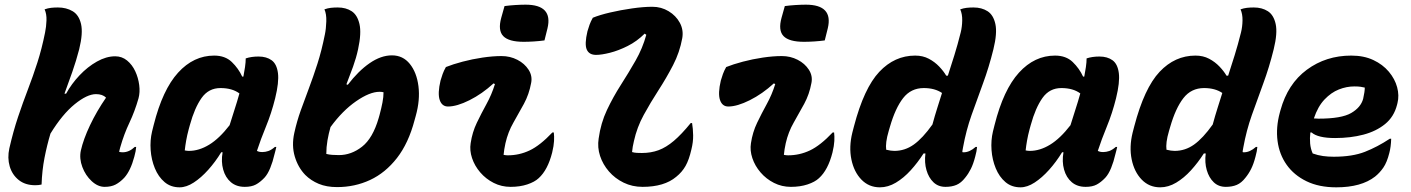

<svg xmlns="http://www.w3.org/2000/svg" viewBox="-20 -790 6040 822"><path d="M473 -549Q502 -549 524 -531Q546 -513 559 -485Q572 -457 576 -426Q580 -395 573 -369Q557 -313 534 -264.5Q511 -216 495 -160Q494 -156 492.5 -150.5Q491 -145 490 -140Q494 -139 497.5 -138.5Q501 -138 505 -138Q533 -138 557 -161H563Q562 -144 555 -119Q539 -59 512 -29Q494 -10 475 0Q456 10 428 10Q399 10 372.5 -14.5Q346 -39 332.5 -75Q319 -111 326 -145Q337 -194 365.5 -254Q394 -314 434 -372Q419 -387 391 -387Q353 -387 300 -344Q247 -301 196 -218Q181 -168 170.5 -114Q160 -60 158 0Q146 3 131 3Q88 3 60 -19.5Q32 -42 21.5 -78Q11 -114 20 -155Q37 -229 57.5 -290Q78 -351 99.5 -407Q121 -463 140 -522Q159 -581 173 -651Q178 -675 179 -702.5Q180 -730 171 -750Q185 -755 198.5 -756.5Q212 -758 228 -758Q264 -758 291 -742Q318 -726 327 -687Q336 -648 319 -579Q306 -529 289.5 -482Q273 -435 256 -389H263Q286 -431 320.5 -467.5Q355 -504 395 -526.5Q435 -549 473 -549Z M897 -552Q944 -552 972.5 -524.5Q1001 -497 1017 -462H1022Q1026 -482 1029 -503Q1032 -524 1032 -540Q1056 -548 1087 -548Q1121 -548 1143 -532Q1165 -516 1170 -477Q1175 -438 1158 -369Q1142 -305 1119 -249Q1096 -193 1080 -144Q1089 -139 1103 -139Q1116 -139 1129 -143.5Q1142 -148 1157 -161H1163Q1162 -154 1159.5 -146Q1157 -138 1155 -129Q1148 -98 1137 -71Q1126 -44 1112 -29Q1094 -10 1075.5 0Q1057 10 1028 10Q992 10 968.5 -10Q945 -30 935.5 -64Q926 -98 933 -138H927Q902 -97 871.5 -63Q841 -29 809.5 -8.5Q778 12 749 12Q711 12 684.5 -10.5Q658 -33 643 -69.5Q628 -106 625 -147.5Q622 -189 631 -227L638 -255Q676 -406 742.5 -479Q809 -552 897 -552ZM771 -146Q776 -145 780.5 -144.5Q785 -144 789 -144Q832 -144 875.5 -170.5Q919 -197 963 -254Q973 -287 984 -320.5Q995 -354 1005 -390Q974 -413 924 -413Q873 -413 843 -370.5Q813 -328 793 -255L788 -237Q781 -211 777 -188Q773 -165 771 -146Z M1755 -276Q1729 -177 1679.5 -113.5Q1630 -50 1564.5 -19.5Q1499 11 1423 11Q1378 11 1344.5 -3Q1311 -17 1287 -41Q1256 -73 1242 -120Q1228 -167 1240 -221Q1251 -271 1267.5 -317Q1284 -363 1302.5 -412Q1321 -461 1339 -517Q1357 -573 1371 -643Q1376 -667 1377 -698.5Q1378 -730 1369 -750Q1383 -755 1396.5 -756.5Q1410 -758 1426 -758Q1461 -758 1485.5 -742Q1510 -726 1519 -687Q1528 -648 1513 -579Q1505 -542 1491.5 -504.5Q1478 -467 1463 -429L1469 -427Q1514 -486 1562.5 -519.5Q1611 -553 1658 -553Q1705 -553 1734.5 -516.5Q1764 -480 1771.5 -421Q1779 -362 1760 -294ZM1605 -397Q1563 -397 1504.5 -356.5Q1446 -316 1395 -246Q1387 -218 1382 -189Q1377 -160 1377 -131Q1389 -128 1402 -127Q1415 -126 1431 -126Q1484 -126 1530 -162Q1576 -198 1601 -284L1605 -298Q1613 -328 1617.5 -351.5Q1622 -375 1622 -395Q1618 -396 1614 -396.5Q1610 -397 1605 -397Z M1889 -503Q1919 -515 1960.5 -526Q2002 -537 2046 -543.5Q2090 -550 2127 -550Q2164 -550 2195 -534Q2226 -518 2243 -491.5Q2260 -465 2254 -435Q2245 -386 2223 -345.5Q2201 -305 2178 -265Q2155 -225 2144 -177Q2141 -164 2139 -151Q2137 -138 2136 -127Q2141 -126 2145.5 -125.5Q2150 -125 2154 -125Q2203 -125 2247.5 -146Q2292 -167 2345 -223H2351Q2353 -207 2352 -186.5Q2351 -166 2344 -137Q2325 -62 2286 -27Q2269 -11 2237.5 -0.5Q2206 10 2166 10Q2127 10 2093.5 -7Q2060 -24 2036 -52Q2012 -80 2001 -113Q1990 -146 1995 -177Q2002 -224 2021.5 -264.5Q2041 -305 2063 -345Q2085 -385 2099 -430L2093 -433Q2044 -388 1990 -361Q1936 -334 1898 -334Q1872 -334 1862.5 -362Q1853 -390 1866 -445Q1870 -459 1875 -473Q1880 -487 1889 -503ZM2140 -764Q2162 -767 2186.5 -768.5Q2211 -770 2230 -770Q2348 -770 2324 -669L2311 -617Q2289 -614 2265.5 -612.5Q2242 -611 2222 -611Q2158 -611 2134.5 -635.5Q2111 -660 2126 -714Z M2518 -714Q2547 -726 2592 -736.5Q2637 -747 2686 -754Q2735 -761 2773 -761Q2811 -761 2842.5 -742Q2874 -723 2890.5 -692.5Q2907 -662 2901 -627Q2890 -566 2861.5 -511Q2833 -456 2799 -403.5Q2765 -351 2736 -298Q2707 -245 2694 -186Q2691 -174 2689 -162Q2687 -150 2686 -139Q2696 -136 2707 -135.5Q2718 -135 2728 -135Q2767 -135 2799.5 -147Q2832 -159 2865 -187Q2898 -215 2937 -263H2943Q2947 -239 2947.5 -210.5Q2948 -182 2940 -150Q2930 -106 2915 -79.5Q2900 -53 2875 -33Q2824 10 2731 10Q2687 10 2650 -8Q2613 -26 2587 -56Q2561 -86 2549 -122.5Q2537 -159 2543 -197Q2552 -263 2578.5 -319Q2605 -375 2638 -426.5Q2671 -478 2701 -530.5Q2731 -583 2747 -641L2740 -646Q2707 -613 2667 -593Q2627 -573 2591 -564Q2555 -555 2532 -555Q2502 -555 2492 -578Q2482 -601 2495 -656Q2499 -670 2504 -684Q2509 -698 2518 -714Z M3089 -503Q3119 -515 3160.5 -526Q3202 -537 3246 -543.5Q3290 -550 3327 -550Q3364 -550 3395 -534Q3426 -518 3443 -491.5Q3460 -465 3454 -435Q3445 -386 3423 -345.5Q3401 -305 3378 -265Q3355 -225 3344 -177Q3341 -164 3339 -151Q3337 -138 3336 -127Q3341 -126 3345.5 -125.5Q3350 -125 3354 -125Q3403 -125 3447.5 -146Q3492 -167 3545 -223H3551Q3553 -207 3552 -186.5Q3551 -166 3544 -137Q3525 -62 3486 -27Q3469 -11 3437.5 -0.5Q3406 10 3366 10Q3327 10 3293.5 -7Q3260 -24 3236 -52Q3212 -80 3201 -113Q3190 -146 3195 -177Q3202 -224 3221.5 -264.5Q3241 -305 3263 -345Q3285 -385 3299 -430L3293 -433Q3244 -388 3190 -361Q3136 -334 3098 -334Q3072 -334 3062.5 -362Q3053 -390 3066 -445Q3070 -459 3075 -473Q3080 -487 3089 -503ZM3340 -764Q3362 -767 3386.5 -768.5Q3411 -770 3430 -770Q3548 -770 3524 -669L3511 -617Q3489 -614 3465.5 -612.5Q3442 -611 3422 -611Q3358 -611 3334.5 -635.5Q3311 -660 3326 -714Z M3898 -552Q3931 -552 3956.5 -538.5Q3982 -525 4001 -505Q4020 -485 4031 -466H4038Q4052 -509 4066 -554Q4080 -599 4093 -651Q4099 -675 4099.5 -702.5Q4100 -730 4091 -750Q4105 -755 4118.5 -756.5Q4132 -758 4148 -758Q4183 -758 4208 -742Q4233 -726 4241.5 -687Q4250 -648 4233 -579Q4214 -502 4188.5 -433Q4163 -364 4139.5 -297.5Q4116 -231 4103 -159Q4101 -149 4100.5 -145Q4100 -141 4100 -139Q4102 -138 4106 -138Q4131 -138 4157 -161H4163Q4162 -144 4155 -119Q4147 -88 4136.5 -67Q4126 -46 4112 -29Q4095 -7 4075 1.5Q4055 10 4028 10Q3997 10 3976.5 -9.5Q3956 -29 3946.5 -61.5Q3937 -94 3942 -133H3934Q3909 -94 3879 -61Q3849 -28 3815.5 -8Q3782 12 3747 12Q3700 12 3668 -21Q3636 -54 3625 -107.5Q3614 -161 3629 -222L3636 -249Q3679 -413 3744.5 -482.5Q3810 -552 3898 -552ZM3774 -149Q3794 -144 3809 -144Q3854 -144 3892 -171Q3930 -198 3972 -257Q3982 -294 3992.5 -327Q4003 -360 4013 -392Q3982 -413 3935 -413Q3880 -413 3846.5 -370Q3813 -327 3790 -247L3785 -230Q3777 -203 3774.5 -183Q3772 -163 3774 -149Z M4497 -552Q4544 -552 4572.5 -524.5Q4601 -497 4617 -462H4622Q4626 -482 4629 -503Q4632 -524 4632 -540Q4656 -548 4687 -548Q4721 -548 4743 -532Q4765 -516 4770 -477Q4775 -438 4758 -369Q4742 -305 4719 -249Q4696 -193 4680 -144Q4689 -139 4703 -139Q4716 -139 4729 -143.5Q4742 -148 4757 -161H4763Q4762 -154 4759.5 -146Q4757 -138 4755 -129Q4748 -98 4737 -71Q4726 -44 4712 -29Q4694 -10 4675.5 0Q4657 10 4628 10Q4592 10 4568.5 -10Q4545 -30 4535.5 -64Q4526 -98 4533 -138H4527Q4502 -97 4471.5 -63Q4441 -29 4409.5 -8.5Q4378 12 4349 12Q4311 12 4284.5 -10.5Q4258 -33 4243 -69.5Q4228 -106 4225 -147.5Q4222 -189 4231 -227L4238 -255Q4276 -406 4342.5 -479Q4409 -552 4497 -552ZM4371 -146Q4376 -145 4380.5 -144.5Q4385 -144 4389 -144Q4432 -144 4475.5 -170.5Q4519 -197 4563 -254Q4573 -287 4584 -320.5Q4595 -354 4605 -390Q4574 -413 4524 -413Q4473 -413 4443 -370.5Q4413 -328 4393 -255L4388 -237Q4381 -211 4377 -188Q4373 -165 4371 -146Z M5098 -552Q5131 -552 5156.5 -538.5Q5182 -525 5201 -505Q5220 -485 5231 -466H5238Q5252 -509 5266 -554Q5280 -599 5293 -651Q5299 -675 5299.5 -702.5Q5300 -730 5291 -750Q5305 -755 5318.5 -756.5Q5332 -758 5348 -758Q5383 -758 5408 -742Q5433 -726 5441.5 -687Q5450 -648 5433 -579Q5414 -502 5388.5 -433Q5363 -364 5339.5 -297.5Q5316 -231 5303 -159Q5301 -149 5300.5 -145Q5300 -141 5300 -139Q5302 -138 5306 -138Q5331 -138 5357 -161H5363Q5362 -144 5355 -119Q5347 -88 5336.5 -67Q5326 -46 5312 -29Q5295 -7 5275 1.5Q5255 10 5228 10Q5197 10 5176.5 -9.5Q5156 -29 5146.5 -61.5Q5137 -94 5142 -133H5134Q5109 -94 5079 -61Q5049 -28 5015.5 -8Q4982 12 4947 12Q4900 12 4868 -21Q4836 -54 4825 -107.5Q4814 -161 4829 -222L4836 -249Q4879 -413 4944.5 -482.5Q5010 -552 5098 -552ZM4974 -149Q4994 -144 5009 -144Q5054 -144 5092 -171Q5130 -198 5172 -257Q5182 -294 5192.5 -327Q5203 -360 5213 -392Q5182 -413 5135 -413Q5080 -413 5046.5 -370Q5013 -327 4990 -247L4985 -230Q4977 -203 4974.5 -183Q4972 -163 4974 -149Z M5765 -552Q5819 -552 5859.5 -533Q5900 -514 5926 -483Q5952 -452 5961.5 -416.5Q5971 -381 5963 -349L5961 -341Q5948 -290 5910 -259Q5872 -228 5817 -213.5Q5762 -199 5696 -199Q5622 -199 5595 -223H5590Q5587 -199 5589 -176Q5591 -153 5600 -133Q5622 -125 5644 -122Q5666 -119 5690 -119Q5770 -119 5823.5 -140Q5877 -161 5930 -196H5936Q5935 -161 5928 -135Q5918 -95 5902.5 -72.5Q5887 -50 5867 -34Q5808 12 5701 12Q5627 12 5573.5 -14Q5520 -40 5488.5 -84.5Q5457 -129 5449.5 -186.5Q5442 -244 5459 -307L5462 -318Q5493 -431 5575 -491.5Q5657 -552 5765 -552ZM5778 -420Q5745 -420 5712 -407Q5679 -394 5650.5 -364Q5622 -334 5605 -283Q5616 -282 5625 -282Q5723 -282 5764.5 -306Q5806 -330 5816 -367Q5823 -398 5823 -415Q5815 -417 5805 -418.5Q5795 -420 5778 -420Z"/></svg>

Font: Recursive Mn Csl St XBd
Style: Italic
Weight: 800
Italic angle: -15°
Monospace: yes
Version: Version 1.079;hotconv 1.0.112;makeotfexe 2.5.65598; ttfautoh